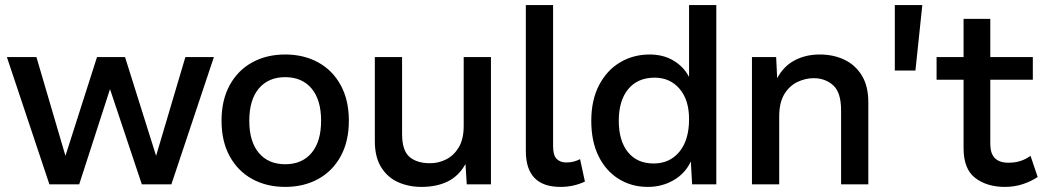

<svg xmlns="http://www.w3.org/2000/svg" viewBox="-20 -724 4095 754"><path d="M708 -500H820L653 0H537L412 -374L291 0H174L7 -500H123L237 -112L361 -500H471L593 -112Z M1100 -510Q1173 -510 1229.5 -479Q1286 -448 1318 -389.5Q1350 -331 1350 -250Q1350 -169 1318 -110.5Q1286 -52 1229.5 -21Q1173 10 1100 10Q1027 10 970.5 -21Q914 -52 882 -110.5Q850 -169 850 -250Q850 -331 882 -389.5Q914 -448 970.5 -479Q1027 -510 1100 -510ZM1100 -421Q1034 -421 996.5 -376.5Q959 -332 959 -250Q959 -168 996.5 -123.5Q1034 -79 1100 -79Q1166 -79 1203.5 -123.5Q1241 -168 1241 -250Q1241 -332 1203.5 -376.5Q1166 -421 1100 -421Z M1635 10Q1585 10 1543.5 -8.5Q1502 -27 1477 -67Q1452 -107 1452 -170V-500H1559V-198Q1559 -133 1588 -108Q1617 -83 1669 -83Q1703 -83 1733 -98.5Q1763 -114 1782 -146Q1801 -178 1801 -230V-500H1908V0H1813L1808 -80Q1782 -33 1738.5 -11.5Q1695 10 1635 10Z M2152 -704V-150Q2152 -114 2166 -100Q2180 -86 2203 -86Q2221 -86 2233.5 -89.5Q2246 -93 2258 -99L2277 -11Q2256 -1 2232 4.5Q2208 10 2181 10Q2045 10 2045 -131V-704Z M2524 10Q2460 10 2409.5 -21.5Q2359 -53 2330.5 -111Q2302 -169 2302 -249Q2302 -331 2332.5 -389.5Q2363 -448 2415 -479Q2467 -510 2531 -510Q2585 -510 2625 -486Q2665 -462 2686 -422V-704H2793V0H2698L2693 -90Q2671 -43 2625.5 -16.5Q2580 10 2524 10ZM2547 -82Q2610 -82 2648 -128Q2686 -174 2686 -256Q2686 -332 2648.5 -375.5Q2611 -419 2551 -419Q2484 -419 2447 -374Q2410 -329 2410 -250Q2410 -171 2446 -126.5Q2482 -82 2547 -82Z M2933 0V-500H3028L3032 -417Q3058 -465 3101.5 -487.5Q3145 -510 3199 -510Q3253 -510 3296 -489.5Q3339 -469 3364.5 -427.5Q3390 -386 3390 -322V0H3283V-291Q3283 -361 3252 -389Q3221 -417 3175 -417Q3143 -417 3111.5 -402Q3080 -387 3060 -354Q3040 -321 3040 -266V0Z M3602 -704 3575 -447H3494V-704Z M4027 -112 4055 -29Q4030 -12 3997 -1Q3964 10 3926 10Q3856 10 3810 -25Q3764 -60 3764 -142V-411H3658V-500H3764V-650H3869V-500H4036V-411H3869V-158Q3869 -85 3940 -85Q3967 -85 3988 -92Q4009 -99 4027 -112Z"/></svg>

Font: Prodigy Sans Medium
Style: Regular
Weight: 500
Designer: Wei Huang
Foundry: Wei Huang
Version: Version 1.003; ttfautohint (v1.8.3)